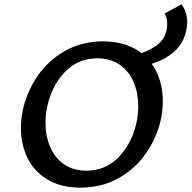

<svg xmlns="http://www.w3.org/2000/svg" viewBox="-20 -855 880 882"><path d="M840 -753Q840 -736 835 -713Q812 -605 677 -562Q728 -490 728 -389Q728 -348 719 -307Q701 -224 651.5 -152Q602 -80 524.5 -36.5Q447 7 350 7Q260 7 198 -30.5Q136 -68 106 -130Q76 -192 76 -268Q76 -308 85 -350Q103 -433 152 -505Q201 -577 278.5 -621Q356 -665 453 -665Q560 -665 630 -611Q682 -630 709 -654Q736 -678 745 -715Q748 -730 748 -745Q748 -774 736 -793L814 -835Q840 -799 840 -753ZM615 -366Q615 -426 594.5 -476Q574 -526 531.5 -556.5Q489 -587 427 -587Q338 -587 277.5 -523.5Q217 -460 197 -366Q189 -328 189 -292Q189 -232 209.5 -182Q230 -132 272.5 -101.5Q315 -71 377 -71Q466 -71 526.5 -134.5Q587 -198 607 -292Q615 -330 615 -366Z"/></svg>

Font: Ysabeau Infant Semibold
Style: Italic
Weight: 600
Italic angle: -12°
Designer: Christian Thalmann (Catharsis Fonts)
Version: Version 0.003